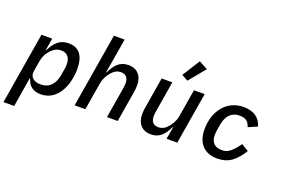

<svg xmlns="http://www.w3.org/2000/svg" viewBox="-123 -1196 2645 1802"><g transform="rotate(20 1200.0 -295.0)"><path d="M7 200H114L162 -93H167C186 -25 231 12 310 12C475 12 552 -163 552 -328C552 -456 502 -528 395 -528C304 -528 257 -474 217 -394H213L233 -516H126ZM277 -75C205 -75 174 -111 174 -154C174 -160 175 -166 176 -173L193 -276C201 -324 223 -362 246 -387C277 -423 312 -441 352 -441C416 -441 444 -398 444 -333C444 -318 443 -302 440 -290L428 -219C413 -135 366 -75 277 -75Z M645 0H752L798 -276C807 -331 839 -373 852 -389C879 -421 909 -441 949 -441C1002 -441 1024 -405 1024 -358C1024 -341 1021 -319 1018 -300L968 0H1075L1124 -296C1131 -331 1132 -355 1132 -379C1132 -467 1084 -528 992 -528C908 -528 861 -477 822 -394H817L875 -740H768Z M1695 -743 1608 -790 1497 -614 1560 -579ZM1563 0H1670L1756 -516H1649L1603 -240C1594 -185 1562 -143 1549 -127C1522 -95 1492 -75 1452 -75C1399 -75 1377 -111 1377 -158C1377 -175 1380 -197 1383 -216L1433 -516H1326L1277 -220C1270 -185 1269 -161 1269 -137C1269 -49 1317 12 1409 12C1493 12 1540 -39 1579 -122H1584Z M2071 12C2186 12 2252 -45 2319 -152L2248 -196C2171 -89 2130 -77 2087 -77C2015 -77 1976 -114 1976 -189C1976 -204 1977 -217 1980 -236L1990 -296C2006 -392 2059 -439 2132 -439C2193 -439 2224 -418 2241 -362L2330 -401C2311 -473 2254 -528 2142 -528C1979 -528 1867 -394 1867 -206C1867 -73 1938 12 2071 12Z"/></g></svg>

Font: IBM Mono Medium
Style: Italic
Weight: 500
Italic angle: -9°
Monospace: yes
Designer: Mike Abbink, Paul van der Laan, Pieter van Rosmalen
Foundry: Bold Monday
Version: Version 2.3